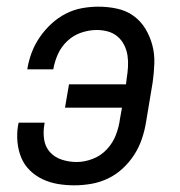

<svg xmlns="http://www.w3.org/2000/svg" viewBox="-20 -548 540 576"><path d="M203 8Q178 8 154 4Q130 0 108.5 -10Q87 -20 70 -36.5Q53 -53 44 -74.5Q35 -96 32.5 -121Q30 -146 34 -171L36 -180H114L113 -174Q109 -151 112.5 -129Q116 -107 130 -91.5Q144 -76 165.5 -69Q187 -62 210 -62Q234 -62 258.5 -71.5Q283 -81 301 -100.5Q319 -120 328 -144Q337 -168 340 -192L346 -225H175L187 -295H358L360 -312Q363 -330 364 -347.5Q365 -365 362.5 -381.5Q360 -398 352.5 -413Q345 -428 332.5 -438.5Q320 -449 304 -453.5Q288 -458 270 -458Q247 -458 223.5 -450Q200 -442 182 -425Q164 -408 154 -386Q144 -364 140 -341V-340H62V-341Q66 -366 75 -390Q84 -414 99 -436Q114 -458 134 -476.5Q154 -495 177.5 -507Q201 -519 226 -523.5Q251 -528 275 -528Q304 -528 331.5 -522Q359 -516 380.5 -500.5Q402 -485 416 -462Q430 -439 437 -412.5Q444 -386 443 -357.5Q442 -329 438 -301L418 -181Q414 -156 405.5 -131Q397 -106 382.5 -83.5Q368 -61 348 -42.5Q328 -24 304 -12.5Q280 -1 254 3.5Q228 8 203 8Z"/></svg>

Font: Iosevka Term Curly Oblique
Style: Regular
Weight: 400
Italic angle: -9°
Designer: Belleve Invis
Foundry: Belleve Invis
Version: Version 32.3.0